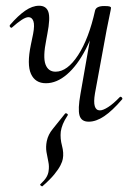

<svg xmlns="http://www.w3.org/2000/svg" viewBox="-20 -415 462 669"><path d="M127.8 234Q126 235 122.1 231.7Q118.2 228.4 121 226.6Q135.6 213 141.8 202.3Q148 191.6 149.2 181.6Q152 164.6 148.4 148.5Q144.8 132.4 141.9 114.5Q139 96.6 143 76.6Q147.8 53.8 163.6 34.6Q179.4 15.4 206.8 -19.2Q209.4 -21.6 213.7 -18.8Q218 -16 215.6 -12.8Q204.6 3.8 199.1 17.4Q193.6 31 191.8 43.6Q189.2 67.4 196 92.7Q202.8 118 198.8 139Q197.6 147.2 190.8 160.8Q184 174.4 169.4 192.4Q154.8 210.4 127.8 234ZM140 -125Q102.6 -125 87.9 -157.6Q73.2 -190.2 87.6 -259.2L95.4 -297Q101.2 -327.6 96.3 -341.4Q91.4 -355.2 79.2 -355.2Q70 -355.2 55.3 -345.6Q40.6 -336 23 -320.2Q20 -316.2 16 -320.2Q12 -324.2 15 -328.2Q43 -360.6 67.9 -377.8Q92.8 -395 116.2 -395Q141.2 -395 148.5 -373.6Q155.8 -352.2 145 -297L141.4 -277.4Q129 -216.2 138.5 -190.7Q148 -165.2 173.6 -165.2Q214.6 -165.2 252.1 -222.8Q289.6 -280.4 311.4 -378.8L324.8 -377.8Q308.2 -300.2 278.7 -243.4Q249.2 -186.6 213.4 -155.8Q177.6 -125 140 -125ZM289 9Q263.4 9 257.1 -12.7Q250.8 -34.4 260.2 -86.6L311.4 -378.8Q315.6 -394 343.4 -394Q358.6 -394 362.7 -392.2Q366.8 -390.4 366.8 -387.6Q366.8 -384.4 361.8 -361.2Q356.8 -338 351.8 -312L310.8 -89Q301 -30.4 328.2 -30.4Q339 -30.4 357.1 -42Q375.2 -53.6 396.6 -76Q400.4 -80 404.4 -75.5Q408.4 -71 404.6 -67.8Q371 -28.8 342.9 -9.9Q314.8 9 289 9Z"/></svg>

Font: Cormorant Light
Style: Italic
Weight: 300
Italic angle: -10°
Designer: Christian Thalmann (Catharsis Fonts)
Foundry: Catharsis Fonts
Version: Version 4.000